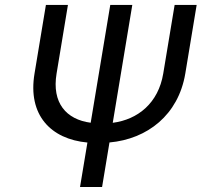

<svg xmlns="http://www.w3.org/2000/svg" viewBox="-20 -747 818 767"><path d="M677.6 -727.3 632.1 -453.1C612.6 -335.6 531.2 -269.5 430.4 -256.4L508.5 -727.3H420.5L342.3 -256.7C244.7 -269.5 186.4 -335.9 206 -453.1L251.4 -727.3H163.4L117.9 -453.1C90.2 -287.3 182.9 -191.1 329.2 -177.6L299.7 0H387.8L417.3 -177.9C568.5 -191.4 692.5 -287.6 720.2 -453.1L765.6 -727.3Z"/></svg>

Font: Magic Ui Pro
Style: Italic
Weight: 400
Italic angle: -9.39999°
Designer: Stefan Endress, Andreas Faust
Version: Version 1.000;FEAKit 1.0